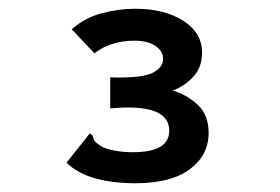

<svg xmlns="http://www.w3.org/2000/svg" viewBox="-20 -658 640 439"><path d="M289 -239Q239 -239 198.5 -250Q158 -261 132 -286L179 -345L185 -353L192 -348Q193 -340 197.5 -334.5Q202 -329 216 -321Q244 -310 284 -310Q367 -310 367 -359Q367 -423 232 -410V-481Q305 -479 329 -491.5Q353 -504 353 -523Q353 -541 335.5 -553Q318 -565 287 -565Q262 -565 238.5 -558Q215 -551 196 -536L144 -591Q173 -617 212 -627.5Q251 -638 289 -638Q356 -638 399 -610.5Q442 -583 442 -538Q442 -504 422 -482.5Q402 -461 375 -451Q406 -442 431.5 -419Q457 -396 457 -354Q457 -303 414 -271Q371 -239 289 -239Z"/></svg>

Font: Inconsolata Expanded ExtraBold
Style: Regular
Weight: 800
Width: 7
Monospace: yes
Designer: Raph Levien, Cyreal, Brenton Simpson
Foundry: Raph Levien, Cyreal, Google
Version: Version 3.001; ttfautohint (v1.8.2.53-6de2)